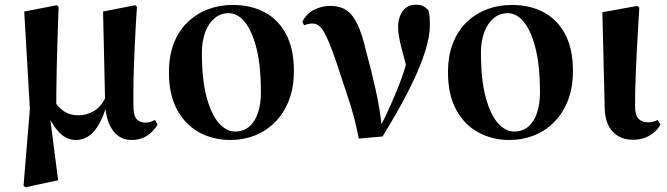

<svg xmlns="http://www.w3.org/2000/svg" viewBox="-20 -578 2836 816"><path d="M80 212 107 -116 83 -529 222 -556 229 -549Q226 -463 224 -398.5Q222 -334 221 -284Q220 -234 219.5 -192.5Q219 -151 219 -110L192 -85L227 188L88 218ZM540 17Q490 17 461 -22Q432 -61 427 -129V-133L418 -529L555 -556L562 -549Q556 -459 553 -392.5Q550 -326 548.5 -278Q547 -230 547 -194.5Q547 -159 547 -132Q547 -87 560.5 -72Q574 -57 599 -57Q611 -57 620.5 -60.5Q630 -64 639 -68L650 -48Q632 -19 604.5 -1Q577 17 540 17ZM302 17Q262 17 231 -16Q200 -49 181 -96H178L208 -152Q230 -118 255 -103Q280 -88 313 -88Q348 -88 379 -106Q410 -124 432 -170L443 -157H439Q422 -77 387.5 -30Q353 17 302 17Z M959 17Q887 17 827.5 -15Q768 -47 733 -111Q698 -175 698 -270Q698 -341 719 -394.5Q740 -448 777.5 -484Q815 -520 864 -538.5Q913 -557 969 -557Q1046 -557 1104.5 -526Q1163 -495 1196 -432.5Q1229 -370 1229 -277Q1229 -205 1207.5 -150.5Q1186 -96 1148.5 -58.5Q1111 -21 1062.5 -2Q1014 17 959 17ZM978 -19Q1015 -19 1039.5 -40Q1064 -61 1076.5 -99Q1089 -137 1089 -186Q1089 -294 1071 -368.5Q1053 -443 1022 -482.5Q991 -522 952 -522Q918 -522 892.5 -501Q867 -480 852.5 -442Q838 -404 838 -354Q838 -240 858 -165.5Q878 -91 910 -55Q942 -19 978 -19Z M1505 11Q1487 -81 1460 -161Q1433 -241 1409 -315Q1379 -403 1358 -440.5Q1337 -478 1308 -478Q1289 -478 1273 -470L1265 -485Q1281 -519 1314 -536Q1347 -553 1384 -553Q1424 -553 1451.5 -535Q1479 -517 1499.5 -474Q1520 -431 1537 -356Q1557 -284 1576.5 -197Q1596 -110 1605 -17H1586L1593 -33Q1619 -84 1639.5 -130Q1660 -176 1677.5 -221Q1695 -266 1708 -313.5Q1721 -361 1731 -413L1721 -246Q1699 -324 1685.5 -377Q1672 -430 1672 -462Q1672 -504 1691.5 -531Q1711 -558 1748 -558Q1766 -558 1777.5 -552.5Q1789 -547 1801 -534Q1805 -519 1806 -505Q1807 -491 1807 -472Q1807 -425 1789 -366.5Q1771 -308 1741.5 -244.5Q1712 -181 1676.5 -118Q1641 -55 1606 2Z M2145 17Q2073 17 2013.5 -15Q1954 -47 1919 -111Q1884 -175 1884 -270Q1884 -341 1905 -394.5Q1926 -448 1963.5 -484Q2001 -520 2050 -538.5Q2099 -557 2155 -557Q2232 -557 2290.5 -526Q2349 -495 2382 -432.5Q2415 -370 2415 -277Q2415 -205 2393.5 -150.5Q2372 -96 2334.5 -58.5Q2297 -21 2248.5 -2Q2200 17 2145 17ZM2164 -19Q2201 -19 2225.5 -40Q2250 -61 2262.5 -99Q2275 -137 2275 -186Q2275 -294 2257 -368.5Q2239 -443 2208 -482.5Q2177 -522 2138 -522Q2104 -522 2078.5 -501Q2053 -480 2038.5 -442Q2024 -404 2024 -354Q2024 -240 2044 -165.5Q2064 -91 2096 -55Q2128 -19 2164 -19Z M2669 16Q2616 16 2583.5 -19Q2551 -54 2550 -121L2540 -526L2689 -553L2697 -546Q2691 -450 2687.5 -382Q2684 -314 2682 -267Q2680 -220 2679.5 -187Q2679 -154 2679 -129Q2679 -87 2694.5 -72.5Q2710 -58 2733 -58Q2747 -58 2757 -61Q2767 -64 2775 -68L2787 -50Q2777 -26 2745.5 -5Q2714 16 2669 16Z"/></svg>

Font: Noto Serif TC ExtraBold
Style: Regular
Weight: 800
Designer: Ryoko NISHIZUKA 西塚涼子 (kana & ideographs); Frank Grießhammer (Latin, Greek & Cyrillic); Wenlong ZHANG 张文龙 (bopomofo); San
Foundry: Adobe
Version: Version 2.002-H1;hotconv 1.1.0;makeotfexe 2.6.0